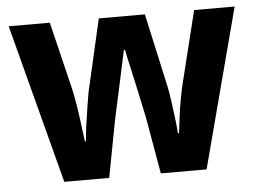

<svg xmlns="http://www.w3.org/2000/svg" viewBox="-44 -601 879 656"><g transform="rotate(-5 395.5 -273.0)"><path d="M448 -195Q445 -210 438 -242Q431 -274 423 -311.5Q415 -349 407.5 -381.5Q400 -414 397 -431H393Q389 -413 382 -380Q375 -347 367 -310Q359 -273 352 -241.5Q345 -210 342 -195L305 0H151L8 -546H149L205 -315Q211 -289 216.5 -254.5Q222 -220 226 -187Q230 -154 233 -132H237Q238 -152 242.5 -184.5Q247 -217 252 -248.5Q257 -280 260 -297L317 -546H475L530 -297Q534 -280 538.5 -248.5Q543 -217 547 -184.5Q551 -152 552 -132H556Q558 -149 562 -180.5Q566 -212 572 -246.5Q578 -281 585 -307L644 -546H783L639 0H482Z"/></g></svg>

Font: Noto Sans Tamil SemiCondensed
Style: Bold
Weight: 700
Width: 4
Designer: Jelle Bosma - Monotype Design Team
Foundry: Monotype Imaging Inc.
Version: Version 2.004; ttfautohint (v1.8.4.7-5d5b)